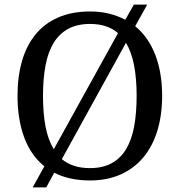

<svg xmlns="http://www.w3.org/2000/svg" viewBox="-20 -775 782 835"><path d="M567.9 -661.1Q625.5 -613.8 655.3 -536.6Q685.1 -459.5 685.1 -357.9Q685.1 -275.4 664.6 -207.5Q644 -139.6 604 -91.3Q564 -43 505.4 -16.6Q446.8 9.8 371.1 9.8Q325.7 9.8 286.9 1.2Q248 -7.3 215.8 -23.9L181.2 40H122.1L172.9 -51.8Q113.8 -99.6 85 -178Q56.2 -256.3 56.2 -358.9Q56.2 -441.9 75.7 -509.5Q95.2 -577.1 134.3 -625Q173.3 -672.9 232.9 -699Q292.5 -725.1 372.1 -725.1Q416.5 -725.1 454.6 -715.6Q492.7 -706.1 524.9 -689L562 -754.9H620.1ZM167 -357.9Q167 -282.2 178 -224.6Q189 -167 213.9 -126L493.2 -630.9Q447.3 -670.9 372.1 -670.9Q316.4 -670.9 277.3 -649.9Q238.3 -628.9 213.6 -588.9Q189 -548.8 178 -490.5Q167 -432.1 167 -357.9ZM574.2 -357.9Q574.2 -432.6 563.2 -490.5Q552.2 -548.3 527.8 -588.9L249 -83Q295.4 -43.9 371.1 -43.9Q426.8 -43.9 465.6 -65.2Q504.4 -86.4 528.6 -126.7Q552.7 -167 563.5 -225.3Q574.2 -283.7 574.2 -357.9Z"/></svg>

Font: Sahl Naskh
Style: Regular
Weight: 400
Designer: Pascal Zoghbi
Version: Version 1.001